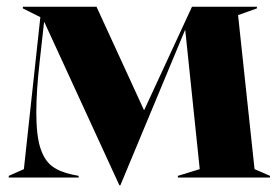

<svg xmlns="http://www.w3.org/2000/svg" viewBox="-20 -528 829 571"><path d="M112 -462H111L98 -345Q88 -258 88 -193Q88 -125 100 -88Q112 -51 134.5 -34Q157 -17 194 -9L214 -5V0H6V-5L51 -25L100 -477L48 -503V-508H267L408 -201H409L551 -508H744V-503L688 -483L737 -25L783 -5V0H509V-5L574 -25L531 -438H530L338 23H335Z"/></svg>

Font: Nyght Serif Bold
Style: Regular
Weight: 700
Designer: Maksym Kobuzan
Version: Version 0.410